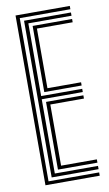

<svg xmlns="http://www.w3.org/2000/svg" viewBox="-90 -846 508 891"><g transform="rotate(-10 164.0 -400.0)"><path d="M49.8 0V-800H305.5V-784.5H67V-15.5H305.5V0ZM84.5 -30.8V-769.2H305.5V-753.8H102V-411.2H295.5V-396H102V-46.2H305.5V-30.8ZM119.5 -426.8V-738.5H305.5V-723H137V-442H295.5V-426.8ZM119.5 -61.5V-380.5H295.5V-365.2H137V-77H305.5V-61.5Z"/></g></svg>

Font: Big Shoulders Inline Display SemiBold
Style: Regular
Weight: 600
Designer: Patric King
Foundry: XO Type Co
Version: Version 1.000